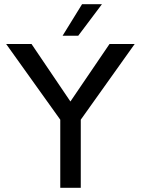

<svg xmlns="http://www.w3.org/2000/svg" viewBox="-20 -888 666 908"><path d="M265 0V-322L9 -680H129L313 -408L498 -680H617L362 -322V0ZM276 -719 368 -868H462L350 -719Z"/></svg>

Font: Teachers Medium
Style: Regular
Weight: 500
Designer: Alfredo Marco Pradil, Chank Diesel
Version: Version 1.001